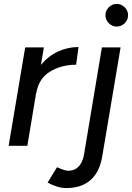

<svg xmlns="http://www.w3.org/2000/svg" viewBox="-20 -741 671 976"><path d="M108 -500H203L188 -411Q225 -456 275 -479Q325 -502 379 -502L367 -412Q292 -412 234.5 -377Q177 -342 165 -270H164L119 0H24Z M222 187 270 109Q309 127 327 127Q359 127 379.5 106Q400 85 407 45L498 -500H593L500 52Q487 133 440.5 174Q394 215 317 215Q273 215 222 187ZM516 -664Q516 -687 533 -704Q550 -721 573 -721Q597 -721 614 -704Q631 -687 631 -664Q631 -640 614 -623Q597 -606 573 -606Q550 -606 533 -623Q516 -640 516 -664Z"/></svg>

Font: Oak Sans Medium
Style: Italic
Weight: 500
Italic angle: -9.49998°
Foundry: Erik Kennedy, Walven
Version: Version 1.000